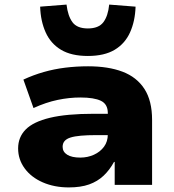

<svg xmlns="http://www.w3.org/2000/svg" viewBox="-20 -806 757 837"><path d="M280 11Q217 11 166.5 -11Q116 -33 87.5 -72Q59 -111 59 -159Q59 -208 92 -241.5Q125 -275 197.5 -292.5Q270 -310 389 -310H474V-217H400Q361 -217 333 -214.5Q305 -212 287.5 -206.5Q270 -201 261.5 -191Q253 -181 253 -166Q253 -144 273 -131.5Q293 -119 330 -119Q362 -119 389.5 -131.5Q417 -144 433.5 -166.5Q450 -189 450 -220V-313Q450 -352 420 -366.5Q390 -381 330 -381Q282 -381 231.5 -370.5Q181 -360 126 -335L82 -459Q125 -479 170.5 -492Q216 -505 264.5 -511Q313 -517 364 -517Q452 -517 514 -493.5Q576 -470 609.5 -418.5Q643 -367 643 -283V0H480V-100H477Q458 -65 431.5 -40Q405 -15 368.5 -2Q332 11 280 11ZM363 -562Q291 -562 246 -589Q201 -616 179 -665Q157 -714 155 -777L270 -786Q276 -736 296 -709Q316 -682 363 -682Q410 -682 430.5 -709Q451 -736 456 -786L571 -777Q569 -714 547 -665Q525 -616 480 -589Q435 -562 363 -562Z"/></svg>

Font: Nunito Sans 7pt SemiExpanded Black
Style: Regular
Weight: 900
Width: 6
Designer: Vernon Adams
Foundry: Vernon Adams
Version: Version 3.101;gftools[0.9.27]